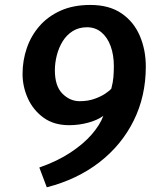

<svg xmlns="http://www.w3.org/2000/svg" viewBox="-20 -768 664 796"><path d="M174 8.5 143 -73.5Q217.5 -99.5 272 -135.5Q326.5 -171.5 360.8 -211.2Q395 -251 408.5 -288Q384.5 -270 345.8 -259.5Q307 -249 266.5 -249Q203 -249 160 -280.5Q117 -312 95.2 -360.8Q73.5 -409.5 73.5 -461.5Q73.5 -517 91 -568.2Q108.5 -619.5 143.5 -659.8Q178.5 -700 231.2 -723.8Q284 -747.5 354.5 -747.5Q432.5 -747.5 483.5 -712.8Q534.5 -678 559.5 -619.8Q584.5 -561.5 584.5 -492Q584.5 -369 534.2 -267.8Q484 -166.5 392 -95.2Q300 -24 174 8.5ZM310 -348.5Q344 -348.5 370.5 -357.8Q397 -367 415.2 -379Q433.5 -391 441.5 -400.5Q448.5 -427 450.2 -448.5Q452 -470 452 -493.5Q452 -540 438.8 -576.5Q425.5 -613 400.5 -634Q375.5 -655 341 -655Q306.5 -655 281 -638.8Q255.5 -622.5 239.5 -596.2Q223.5 -570 215.5 -538.5Q207.5 -507 207.5 -476.5Q207.5 -411 238.8 -379.8Q270 -348.5 310 -348.5Z"/></svg>

Font: Merriweather Sans SemiBold
Style: Italic
Weight: 600
Italic angle: -7.5°
Designer: Eben Sorkin
Foundry: Eben Sorkin
Version: Version 2.001